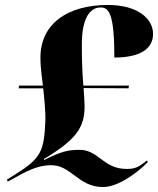

<svg xmlns="http://www.w3.org/2000/svg" viewBox="-20 -744 637 774"><path d="M395 10C462 10 545 -58 576 -91L572 -97C539 -70 524 -63 491 -63C395 -63 379 -140 300 -140C252 -140 224 -132 158 -99L157 -103C289 -182 321 -231 321 -316C321 -332 318 -375 317 -389L498 -388L500 -399H316C310 -469 310 -532 310 -567C310 -660 337 -714 386 -714C420 -714 441 -686 441 -512C541 -512 597 -545 597 -607C597 -671 532 -724 415 -724C251 -724 143 -647 143 -512C143 -465 151 -422 153 -399H57L55 -388H154C157 -366 164 -293 163 -260C158 -134 146 -106 40 -40L8 -20L11 -12L72 -45C122 -71 154 -77 181 -78C266 -82 294 10 395 10Z"/></svg>

Font: Noto Serif Display Black
Style: Italic
Weight: 900
Italic angle: -12°
Designer: Monotype Design Team
Foundry: Monotype Imaging Inc.
Version: Version 2.009